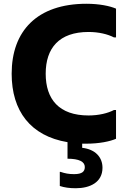

<svg xmlns="http://www.w3.org/2000/svg" viewBox="-20 -752 688 1021"><path d="M451 -582C505 -582 554 -570 586 -553H597V-706C565 -720 508 -732 440 -732C177 -732 42 -587 42 -360C42 -162 142 -29 339 4V92C401 92 431 108 431 136C431 160 417 174 374 174C345 174 326 170 302 162H298V237C322 245 349 249 383 249C458 249 525 218 525 140C525 84 487 42 417 34V12H440C508 12 565 0 597 -14V-167H586C554 -150 505 -138 451 -138C294 -138 223 -224 223 -360C223 -496 294 -582 451 -582Z"/></svg>

Font: Kufam Arabic Latin Roman Bold
Style: Regular
Weight: 700
Designer: Wael Morcos & Artur Schmal
Version: Version 1.200;PS 001.200;hotconv 1.0.88;makeotf.lib2.5.64775